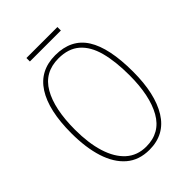

<svg xmlns="http://www.w3.org/2000/svg" viewBox="-239 -936 1056 1056"><g transform="rotate(-45 288.5 -408.0)"><path d="M288 10Q207 10 154 -35.5Q101 -81 74.5 -163.5Q48 -246 48 -359Q48 -536 108.5 -630.5Q169 -725 289 -725Q413 -725 470.5 -634Q528 -543 528 -358Q528 -186 467.5 -88Q407 10 288 10ZM288 -15Q396 -15 448 -107Q500 -199 500 -358Q500 -466 479.5 -542.5Q459 -619 412.5 -659.5Q366 -700 289 -700Q180 -700 128 -610Q76 -520 76 -358Q76 -254 100 -177Q124 -100 171 -57.5Q218 -15 288 -15ZM166 -799V-826H407V-799Z"/></g></svg>

Font: Noto Serif Lao Condensed Thin
Style: Regular
Weight: 100
Width: 3
Designer: Monotype Design Team
Foundry: Monotype Imaging Inc.
Version: Version 2.003; ttfautohint (v1.8.4.7-5d5b)